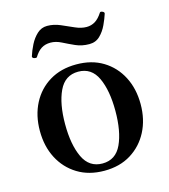

<svg xmlns="http://www.w3.org/2000/svg" viewBox="-106 -771 762 867"><g transform="rotate(-15 275.5 -337.5)"><path d="M276 12Q204 12 151 -20.5Q98 -53 69 -109Q40 -165 40 -237Q40 -309 69 -365Q98 -421 151 -453Q204 -485 276 -485Q348 -485 400.5 -453Q453 -421 482 -365Q511 -309 511 -237Q511 -165 482 -109Q453 -53 400.5 -20.5Q348 12 276 12ZM276 -22Q338 -22 365.5 -81.5Q393 -141 393 -237Q393 -332 365.5 -391.5Q338 -451 276 -451Q214 -451 186 -391.5Q158 -332 158 -237Q158 -141 186 -81.5Q214 -22 276 -22ZM358 -558Q323 -558 294 -571Q265 -584 239.5 -597Q214 -610 189 -610Q164 -610 146 -598.5Q128 -587 113 -562Q109 -559 100.5 -561.5Q92 -564 92 -571Q100 -597 113.5 -623.5Q127 -650 147 -668.5Q167 -687 194 -687Q225 -687 255 -674Q285 -661 313 -648.5Q341 -636 366 -636Q388 -636 406 -647Q424 -658 440 -683Q443 -688 452.5 -684Q462 -680 460 -673Q453 -651 440.5 -624Q428 -597 408 -577.5Q388 -558 358 -558Z"/></g></svg>

Font: Zen Antique Soft
Style: Regular
Weight: 400
Designer: Yoshimichi Ohira
Foundry: Positype
Version: Version 1.001